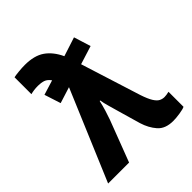

<svg xmlns="http://www.w3.org/2000/svg" viewBox="-215 -893 1030 1030"><g transform="rotate(-45 300.0 -378.0)"><path d="M499 10Q439 10 409 -24.5Q379 -59 364 -108L328 -233Q319 -265 310.5 -294.5Q302 -324 299 -345H295Q289 -317 279.5 -286Q270 -255 263 -236L173 0H14L231 -514L139 -485L109 -578L193 -604Q178 -625 160 -631Q142 -637 119 -637Q102 -637 87.5 -635Q73 -633 62 -630V-758Q75 -761 101 -763.5Q127 -766 147 -766Q219 -766 261.5 -736.5Q304 -707 331 -649L439 -684L469 -588L364 -555L472 -213Q486 -171 499.5 -149.5Q513 -128 527 -121Q541 -114 556 -114Q570 -114 591 -119V-5Q579 1 549.5 5.5Q520 10 499 10Z"/></g></svg>

Font: Noto Sans Mono ExtraBold
Style: Regular
Weight: 800
Designer: Monotype Design Team
Foundry: Monotype Imaging Inc.
Version: Version 2.014